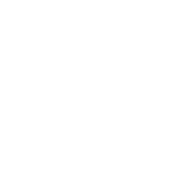

<svg xmlns="http://www.w3.org/2000/svg" viewBox="-20 -470 440 440"><path d="M100 -450Q100 -450 100 -450Q100 -450 100 -450Q100 -450 100 -450Q100 -450 100 -450Q100 -450 100 -450Q100 -450 100 -450Q100 -450 100 -450Q100 -450 100 -450Q100 -450 100 -450Q100 -450 100 -450Q100 -450 100 -450Q100 -450 100 -450ZM300 -350Q300 -350 300 -350Q300 -350 300 -350Q300 -350 300 -350Q300 -350 300 -350Q300 -350 300 -350Q300 -350 300 -350Q300 -350 300 -350Q300 -350 300 -350Q300 -350 300 -350Q300 -350 300 -350Q300 -350 300 -350Q300 -350 300 -350ZM200 -50Q200 -50 200 -50Q200 -50 200 -50Q200 -50 200 -50Q200 -50 200 -50Q200 -50 200 -50Q200 -50 200 -50Q200 -50 200 -50Q200 -50 200 -50Q200 -50 200 -50Q200 -50 200 -50Q200 -50 200 -50Q200 -50 200 -50ZM200 -450Q200 -450 200 -450Q200 -450 200 -450Q200 -450 200 -450Q200 -450 200 -450Q200 -450 200 -450Q200 -450 200 -450Q200 -450 200 -450Q200 -450 200 -450Q200 -450 200 -450Q200 -450 200 -450Q200 -450 200 -450Q200 -450 200 -450ZM200 -250Q200 -250 200 -250Q200 -250 200 -250Q200 -250 200 -250Q200 -250 200 -250Q200 -250 200 -250Q200 -250 200 -250Q200 -250 200 -250Q200 -250 200 -250Q200 -250 200 -250Q200 -250 200 -250Q200 -250 200 -250Q200 -250 200 -250Z"/></svg>

Font: TINY 5x3
Style: Regular
Weight: 400
Designer: Jack Halten Fahnestock
Foundry: Velvetyne Type Foundry
Version: Version 1.002